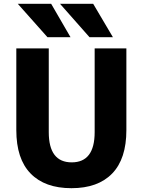

<svg xmlns="http://www.w3.org/2000/svg" viewBox="-20 -987 755 1017"><path d="M66.4 -297.9V-730.5H238.3V-287.1Q238.3 -127 359.9 -127Q481.4 -127 481.4 -287.1V-730.5H649.4V-297.9Q649.4 -145.5 574.2 -67.9Q499 9.8 358.4 9.8Q217.8 9.8 142.1 -67.9Q66.4 -145.5 66.4 -297.9ZM74.2 -966.8H251L353.5 -790H231.4ZM297.9 -966.8H473.6L578.1 -790H454.1Z"/></svg>

Font: GenEi M Gothic v2 Heavy
Style: Regular
Weight: 800
Version: Version 2.0